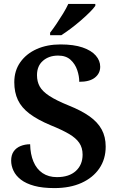

<svg xmlns="http://www.w3.org/2000/svg" viewBox="-20 -951 610 981"><path d="M258 10Q197 10 155 -1.5Q113 -13 87 -33Q61 -53 49 -78.5Q37 -104 37 -130Q37 -159 50 -177.5Q63 -196 85.5 -205Q108 -214 134 -214Q135 -163 151 -125Q167 -87 197.5 -66.5Q228 -46 271 -46Q333 -46 367.5 -77.5Q402 -109 402 -161Q402 -196 385 -221Q368 -246 332 -267Q296 -288 239 -311Q172 -339 131 -370Q90 -401 71.5 -440Q53 -479 53 -531Q53 -590 84 -633.5Q115 -677 168 -700.5Q221 -724 289 -724Q357 -724 402 -708.5Q447 -693 469.5 -667Q492 -641 492 -610Q492 -576 465 -554.5Q438 -533 385 -533Q385 -562 374.5 -593Q364 -624 340.5 -645.5Q317 -667 277 -667Q230 -667 199.5 -640.5Q169 -614 169 -567Q169 -534 183 -509Q197 -484 232 -461Q267 -438 331 -412Q396 -386 437.5 -356.5Q479 -327 499.5 -289.5Q520 -252 520 -202Q520 -138 487.5 -90.5Q455 -43 396.5 -16.5Q338 10 258 10ZM236 -784Q251 -803 268.5 -829Q286 -855 302.5 -882Q319 -909 329 -931H467V-921Q458 -908 438 -888Q418 -868 392.5 -846Q367 -824 341 -804.5Q315 -785 293 -771H236Z"/></svg>

Font: Noto Serif Armenian SemiBold
Style: Regular
Weight: 600
Version: Version 2.007